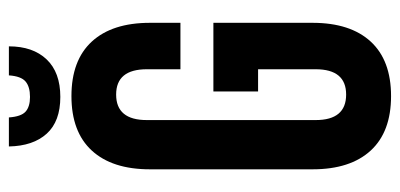

<svg xmlns="http://www.w3.org/2000/svg" viewBox="-253 -635 896 430"><g transform="rotate(-90 195.0 -420.0)"><path d="M205.1 -290V-390.1H358.9V-168Q358.9 -83.5 316.9 -37.8Q274.9 7.8 194.8 7.8Q114.7 7.8 72.8 -37.8Q30.8 -83.5 30.8 -168V-532.2Q30.8 -616.7 72.8 -662.4Q114.7 -708 194.8 -708Q274.9 -708 316.9 -662.4Q358.9 -616.7 358.9 -532.2V-463.9H254.9V-539.1Q254.9 -607.9 198.2 -607.9Q141.1 -607.9 141.1 -539.1V-161.1Q141.1 -92.8 198.2 -92.8Q254.9 -92.8 254.9 -161.1V-290ZM241.2 -848.1H306.2Q306.2 -794.4 277.1 -763.7Q248 -732.9 192.9 -732.9Q138.2 -732.9 110.6 -763.4Q83 -793.9 82 -848.1H147Q148.9 -820.8 159.9 -810.8Q170.9 -800.8 192.9 -800.8Q215.8 -800.8 227.5 -810.8Q239.3 -820.8 241.2 -848.1Z"/></g></svg>

Font: Bebas Neue Bold
Style: Regular
Weight: 700
Designer: Ryoichi Tsunekawa
Foundry: Ryoichi Tsunekawa
Version: Version 1.300